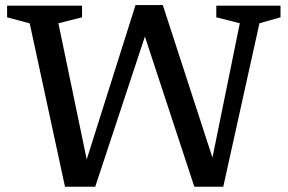

<svg xmlns="http://www.w3.org/2000/svg" viewBox="-20 -720 1115 743"><path d="M548.5 -602 348.5 2.5H231.5L95 -629.5L7.5 -653V-698H297.5V-653L206 -630L323.5 -65H303.5L504.5 -700.5H610L822.5 -47.5L788.5 -43L908 -630L817 -653V-698H1065.5V-653L984 -630L844 2.5H732L534.5 -597.5Z"/></svg>

Font: Newsreader 9pt
Style: Regular
Weight: 400
Designer: Hugues Gentile
Foundry: Production Type
Version: Version 1.003